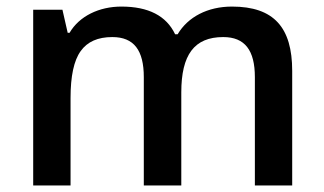

<svg xmlns="http://www.w3.org/2000/svg" viewBox="-20 -570 996 590"><path d="M537.1 -286.1C537.1 -401.4 576.7 -456.1 666 -456.1C732.4 -456.1 763.2 -415.5 763.2 -333V0H877.9V-352.1C877.9 -485.4 821.8 -549.8 692.9 -549.8C618.2 -549.8 557.6 -518.1 525.9 -464.8H518.1C491.2 -521.5 436 -549.8 353 -549.8C284.7 -549.8 223.6 -520.5 193.8 -469.2H188L171.9 -540H82V0H196.8V-269C196.8 -335.9 207 -384.3 228 -413.1C248.5 -441.9 280.8 -456.1 325.2 -456.1C391.6 -456.1 421.9 -415.5 421.9 -333V0H537.1Z"/></svg>

Font: Sahel SemiBold
Style: Bold
Weight: 600
Foundry: Saber Rastikerdar (saber.rastikerdar@gmail.com)
Version: Version 3.4.0